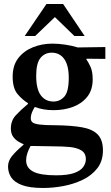

<svg xmlns="http://www.w3.org/2000/svg" viewBox="-20 -700 553 955"><path d="M195 235Q127 235 89 220.5Q51 206 35.5 182Q20 158 20 128Q20 101 39 77Q58 53 97 20V17Q86 13 71 4Q56 -5 45 -20.5Q34 -36 34 -61Q34 -100 59 -127Q84 -154 119 -183V-187Q91 -204 67 -232.5Q43 -261 43 -319Q43 -375 71 -411Q99 -447 144 -465Q189 -483 241 -483Q270 -483 304 -478Q338 -473 367 -464L504 -466V-407L410 -408V-404Q420 -390 430.5 -367Q441 -344 441 -305Q441 -252 413.5 -218Q386 -184 342 -168Q298 -152 246 -152Q195 -152 153 -168Q144 -154 138.5 -139.5Q133 -125 133 -112Q133 -99 141.5 -91.5Q150 -84 177 -80.5Q204 -77 259 -77Q335 -76 387 -67Q439 -58 465.5 -31.5Q492 -5 492 48Q492 101 464 137Q436 173 391 194.5Q346 216 294.5 225.5Q243 235 195 235ZM132 26Q122 44 116 62Q110 80 110 98Q110 135 145 153.5Q180 172 259 172Q317 172 349 160.5Q381 149 394 130.5Q407 112 407 92Q407 61 383.5 47.5Q360 34 324.5 31Q289 28 253 28Q193 27 168 26.5Q143 26 132 26ZM246 -195Q278 -195 300 -219.5Q322 -244 322 -313Q322 -375 299.5 -406.5Q277 -438 237 -438Q203 -438 181.5 -412Q160 -386 160 -323Q160 -257 183 -226Q206 -195 246 -195ZM155 -521H103L211 -680H294L401 -521H350L253 -615Z"/></svg>

Font: STIX Two Text SemiBold
Style: Regular
Weight: 600
Designer: Ross Mills, John Hudson & Paul Hanslow, Tiro Typeworks Ltd; with prior portions MicroPress Inc., and Coen Hoffman.
Foundry: Tiro Typeworks Ltd
Version: Version 2.13 b171